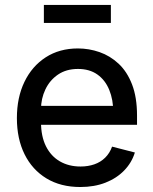

<svg xmlns="http://www.w3.org/2000/svg" viewBox="-20 -750 625 782"><path d="M307.1 11.7Q227.1 11.7 169.2 -23.4Q111.3 -58.6 80.1 -121.6Q48.8 -184.6 48.8 -269Q48.8 -353 79.6 -416.7Q110.4 -480.5 166.3 -516.6Q222.2 -552.7 297.4 -552.7Q342.3 -552.7 385.3 -537.8Q428.2 -522.9 462.9 -490.7Q497.6 -458.5 517.8 -406.2Q538.1 -354 538.1 -279.3V-241.7H108.4V-318.8H486.8L441.4 -292Q441.4 -343.8 425 -383.8Q408.7 -423.8 376.7 -446.5Q344.7 -469.2 297.4 -469.2Q250 -469.2 216.3 -446.3Q182.6 -423.3 164.8 -385.7Q147 -348.1 147 -305.2V-252.9Q147 -194.8 167.2 -154.3Q187.5 -113.8 223.9 -92.8Q260.3 -71.8 308.1 -71.8Q338.9 -71.8 364.5 -80.8Q390.1 -89.8 408.4 -107.9Q426.8 -126 436.5 -152.8L529.3 -128.9Q516.6 -87.4 485.8 -55.7Q455.1 -23.9 409.7 -6.1Q364.3 11.7 307.1 11.7ZM431.6 -730V-656.7H158.7V-730Z"/></svg>

Font: Inter Cardless
Style: Regular
Weight: 400
Designer: Rasmus Andersson
Foundry: rsms
Version: Version 4.001;git-9221beed3